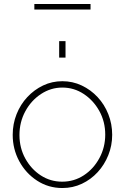

<svg xmlns="http://www.w3.org/2000/svg" viewBox="-20 -937 629 967"><path d="M294 10Q224 10 167 -27Q110 -64 77 -125Q44 -186 44 -258Q44 -313 63.5 -362Q83 -411 117.5 -448Q152 -485 197 -506.5Q242 -528 294 -528Q346 -528 391.5 -506.5Q437 -485 471.5 -448Q506 -411 525.5 -362Q545 -313 545 -258Q545 -204 525.5 -155.5Q506 -107 472 -70Q438 -33 392.5 -11.5Q347 10 294 10ZM78 -257Q78 -192 107.5 -138.5Q137 -85 185.5 -53.5Q234 -22 293 -22Q353 -22 402 -54Q451 -86 480.5 -140.5Q510 -195 510 -259Q510 -324 480.5 -377.5Q451 -431 402 -463.5Q353 -496 294 -496Q236 -496 186.5 -463.5Q137 -431 107.5 -376.5Q78 -322 78 -257ZM278 -647V-730H310V-647ZM153 -889V-917H436V-889Z"/></svg>

Font: Raleway ExtraLight
Style: Regular
Weight: 200
Designer: Matt McInerney, Pablo Impallari, Rodrigo Fuenzalida
Foundry: Matt McInerney, Pablo Impallari, Rodrigo Fuenzalida
Version: Version 4.026